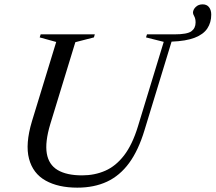

<svg xmlns="http://www.w3.org/2000/svg" viewBox="-20 -853 992 883"><path d="M211 -281.5Q186.5 -199.5 195.2 -147.5Q204 -95.5 245.2 -71Q286.5 -46.5 357.5 -46.5Q415.5 -46.5 464 -67.8Q512.5 -89 550.5 -138.2Q588.5 -187.5 614 -270.5L733 -660.5L651.5 -681L656 -695H782Q841 -695 860.2 -709.2Q879.5 -723.5 879.5 -749.5Q879.5 -767 873.5 -777.8Q867.5 -788.5 867.5 -794Q867.5 -808.5 880 -820.8Q892.5 -833 912 -833Q931 -833 941.2 -820Q951.5 -807 951.5 -785.5Q951.5 -749.5 933.5 -722.2Q915.5 -695 875.5 -679.5Q835.5 -664 769 -661.5L644.5 -254Q616.5 -161.5 573.8 -103.2Q531 -45 472 -17.5Q413 10 335.5 10Q248 10 189.8 -22.5Q131.5 -55 113.5 -122.8Q95.5 -190.5 127 -295.5L238.5 -660L162.5 -681L167 -695H416L412 -681L326.5 -659Z"/></svg>

Font: Newsreader 48pt
Style: Italic
Weight: 400
Italic angle: -17°
Version: Version 1.003